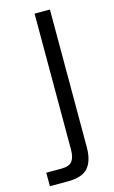

<svg xmlns="http://www.w3.org/2000/svg" viewBox="-173 -565 481 810"><g transform="rotate(-15 67.0 -160.0)"><path d="M17 200H-60V141H6Q40 141 53 124.5Q66 108 66 74V-520H133V81Q133 140 107.5 170Q82 200 17 200Z"/></g></svg>

Font: Aspekta 300
Style: Regular
Weight: 300
Designer: Ivo Dolenc
Version: Version 2.000